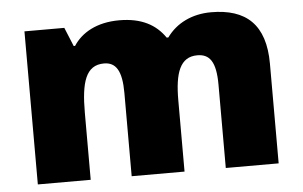

<svg xmlns="http://www.w3.org/2000/svg" viewBox="-44 -693 1089 691"><g transform="rotate(-5 500.0 -347.5)"><path d="M741 -629C672 -629 615 -601 580 -552H574C541 -600 490 -629 409 -629C327 -629 272 -596 243 -551H238L210 -619H66V-66H257V-308C257 -418 275 -479 341 -479C384 -479 405 -447 405 -367V-66H596V-324C596 -423 616 -479 678 -479C722 -479 745 -451 745 -367V-66H936V-426C936 -568 867 -629 741 -629Z"/></g></svg>

Font: Noto Sans Malayalam UI Black
Style: Regular
Weight: 900
Designer: Jelle Bosma - Monotype Design Team
Foundry: Monotype Imaging Inc.
Version: Version 2.104